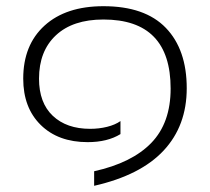

<svg xmlns="http://www.w3.org/2000/svg" viewBox="-20 -515 678 620"><path d="M284 38Q406 11 468.5 -53.5Q531 -118 531 -229Q531 -452 314 -452Q215 -452 160.5 -401Q106 -350 106 -261Q106 -183 150.5 -141Q195 -99 271 -99Q300 -99 326 -105.5Q352 -112 369 -124V-82Q327 -56 263 -56Q168 -56 111.5 -111.5Q55 -167 55 -261Q55 -370 124 -432.5Q193 -495 314 -495Q448 -495 515.5 -425Q583 -355 583 -230Q583 -109 508.5 -29Q434 51 284 85Z"/></svg>

Font: Prompt ExtraLight
Style: Regular
Weight: 275
Designer: Katatrad Team
Foundry: CadsonDemak
Version: Version 1.001